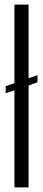

<svg xmlns="http://www.w3.org/2000/svg" viewBox="-20 -820 189 840"><path d="M43 0V-425L5 -412V-443L43 -456V-800H105V-478L144 -491V-460L105 -446V0Z"/></svg>

Font: Big Shoulders Text Light
Style: Regular
Weight: 300
Designer: Patric King
Foundry: XO Type Co
Version: Version 1.000; ttfautohint (v1.8.2)